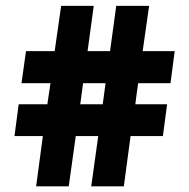

<svg xmlns="http://www.w3.org/2000/svg" viewBox="-20 -704 658 667"><path d="M433.6 -231.4Q461.9 -231.4 545.9 -231.4Q549.8 -258.8 560.5 -341.8Q533.2 -341.8 450.2 -341.8Q452.1 -360.4 460 -415Q488.3 -415 572.3 -415Q576.2 -442.4 586.9 -526.4Q559.6 -526.4 475.6 -526.4Q481.4 -565.4 498 -683.6Q469.7 -683.6 383.8 -683.6Q378.9 -644.5 362.3 -526.4Q342.8 -526.4 284.2 -526.4Q289.1 -565.4 305.7 -683.6Q277.3 -683.6 192.4 -683.6Q186.5 -644.5 169.9 -526.4Q144.5 -526.4 70.3 -526.4Q66.4 -498 54.7 -415Q80.1 -415 155.3 -415Q152.3 -396.5 144.5 -341.8Q120.1 -341.8 44.9 -341.8Q41 -314.5 30.3 -231.4Q54.7 -231.4 128.9 -231.4Q123 -187.5 105.5 -56.6Q133.8 -56.6 218.8 -56.6Q224.6 -100.6 243.2 -231.4Q262.7 -231.4 321.3 -231.4Q315.4 -187.5 296.9 -56.6Q325.2 -56.6 410.2 -56.6Q416 -100.6 433.6 -231.4ZM336.9 -341.8Q317.4 -341.8 258.8 -341.8Q261.7 -360.4 268.6 -415Q288.1 -415 346.7 -415Q344.7 -396.5 336.9 -341.8Z"/></svg>

Font: Avakin
Style: Bold
Weight: 700
Designer: Herb Lubalin, Tom Carnase, Ed Benguiat, Adobe Type Staff
Version: Version 1.0